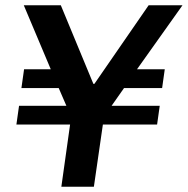

<svg xmlns="http://www.w3.org/2000/svg" viewBox="-20 -706 710 726"><path d="M212 0 245 -235H42L52 -306H231L202 -373H61L71 -444H172L70 -686H210L333 -389H337L542 -686H670L498 -444H603L593 -373H449L402 -306H584L574 -235H369L335 0Z"/></svg>

Font: Chivo Medium
Style: Italic
Weight: 500
Italic angle: -8.05°
Designer: Hector Gatti
Foundry: Omnibus-Type
Version: Version 2.002